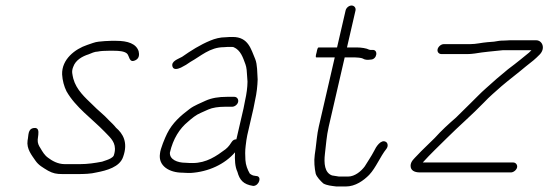

<svg xmlns="http://www.w3.org/2000/svg" viewBox="-20 -626 1988 696"><path d="M374 -442H393C411.8 -442 430.7 -440.3 440.2 -432C449.6 -423.9 447.2 -396.3 470.6 -407.5C485.8 -414.8 485 -428.8 482.6 -440C473.9 -467.5 443.4 -478 401.4 -478H382.4C369.7 -478 349.3 -476.3 337.7 -475C323.8 -473.8 309.4 -467.2 295.9 -463C252.6 -448.5 203.2 -411.4 205.2 -356C206.4 -334.2 212.4 -312.4 221.1 -295C254.2 -236.8 313.6 -195.7 359.3 -148.5L371.4 -136C387.6 -119.3 405.1 -99.4 392.3 -62C388.5 -54.1 374.6 -48.4 367.6 -46L350.2 -40C325 -35.2 298.9 -31 269.2 -31H215.2C189.1 -31 168.9 -43.2 154.5 -54C141.5 -63.1 134.4 -75.6 126.5 -89C120.6 -98 115.9 -106.9 116.7 -120L118.9 -138C120.3 -151.7 118.9 -164.1 102.9 -162C79.9 -159 84.2 -135.3 80 -117C75.4 -86 95.5 -62.9 108.2 -44C119.9 -26.9 134.8 -19 154.6 -7C172.2 2.4 184.3 5 206.8 5H260.8C284.7 5 309.4 4.3 330.2 -1C366.2 -7.9 413.8 -20.3 426.2 -57C445.5 -110.2 425 -142.1 400.6 -163C393.7 -171.9 383.6 -181.7 374.9 -190C357.3 -209.6 334.4 -226.5 315.8 -246C288 -272.7 256.6 -300.6 245.7 -341C242.9 -355.2 238.1 -366.6 245.6 -384C254 -408.5 279.2 -422.2 301 -429C311 -433 323 -439 334.3 -439C344.7 -441.4 361.9 -442 374 -442Z M829.5 -275H802.5C772.5 -275 747.4 -270.9 725.3 -261C706.7 -251.9 684.5 -244.1 667.3 -231C635.3 -207 605.3 -181.1 585.8 -142C578.5 -127.4 561 -86.4 559.9 -69C553.1 -24.4 593.8 0 642 0C651.2 0.7 660.8 1 670.8 1C735.9 -3 795.1 -30.8 832.1 -74L831.9 -73C830.6 -47.3 831.8 -21.3 840.7 -3C848.5 26 861.6 42.6 897.9 48C919.7 48 931 12 908.2 12L902.5 11C896.8 11 888.7 6.1 885.3 3C877.4 -10.9 870.7 -27.2 869.6 -46C868.7 -62 868.1 -79 870.6 -98L873.2 -118C873.8 -123.3 874.9 -129.3 876.4 -136L898.8 -233C900.8 -241.7 902.6 -251 904.3 -261C910.8 -289.3 913.3 -315.2 914 -338C912.3 -362.5 913.2 -392.1 905.1 -412C890 -446.7 880.9 -492 823.6 -492C814.9 -492 806.5 -491.7 798.4 -491C778.1 -491 759.1 -485.9 742.6 -479C705.4 -463.7 672.1 -442.5 640 -420C626.4 -412.1 599.1 -404.4 605.3 -384.5C609.3 -371.5 624.5 -375.8 636 -381L654.3 -391C659.7 -394.3 665.2 -398 670.8 -402C707 -421.8 740.5 -455 792 -455C799.5 -455.7 807.3 -456 815.3 -456C821.3 -456 825.2 -455.7 827 -455C852.5 -443.8 860.5 -418 869.7 -393C874 -382.1 875.2 -363.8 875.8 -350L877.2 -330C877 -309.3 873.9 -285.6 868.3 -261C866.6 -251 864.8 -241.7 862.8 -233L836.9 -121C829.6 -121 823.8 -117.7 819.6 -111L812.1 -100C808.2 -94.7 803.4 -89.7 797.6 -85C765 -60.7 728.9 -35 678.1 -35C668.8 -35 660.2 -35.3 652.3 -36C623.3 -36 594.2 -47.6 595.9 -73C607.4 -123 631.1 -160.1 661.7 -185C675.6 -197.3 690.6 -209.8 708.1 -217L734.9 -229C750.5 -236 772.7 -239 794.2 -239H821.2C830.7 -239 841 -246.8 843.2 -256.5C845.4 -266.1 839 -275 829.5 -275Z M1232.8 -588 1201.8 -454H1134.8C1132.1 -454 1129.8 -448 1127.7 -436C1124.2 -424 1123.8 -418 1126.5 -418H1193.5L1135.6 -167C1128.8 -137.8 1127.7 -112.6 1124.1 -87L1121 -65C1117.6 -41.8 1120.3 -15.7 1124.3 3C1127.6 15.4 1142.8 30.7 1152 39C1165.2 46.5 1181.4 47.7 1199.5 50H1233.5C1268.4 50 1298.1 28.4 1318.2 8C1343.2 -18.5 1357.7 -57.8 1381.1 -87C1388.2 -96.8 1385.3 -107.8 1379.2 -111.5C1360.8 -122.8 1342.3 -92.4 1336.2 -79C1325.7 -58.7 1313.1 -40.9 1302.3 -23C1289.8 -5.9 1266.6 14 1241.8 14H1208.8C1201.5 12.5 1191.4 11.1 1183.7 10C1156.7 0.3 1153.7 -33.5 1157.9 -69C1162.2 -101.8 1163.3 -131.2 1171.6 -167L1229.5 -418H1265.5C1272.4 -418 1290.2 -416.5 1294.6 -414C1303.2 -408.6 1312 -408.4 1323.7 -410C1347.2 -410 1352.7 -447.9 1328.7 -445H1322.7C1321.4 -445 1319.8 -445.3 1318 -446C1309.2 -451 1289.5 -454 1273.8 -454H1237.8L1268.7 -588C1270.9 -597.5 1264 -606 1254.4 -606C1244.7 -606 1234.9 -597.5 1232.8 -588Z M1580.3 -430H1675.3C1682.6 -430 1691.1 -430.7 1700.7 -432C1733.5 -437.7 1770 -440.5 1802.5 -444H1906.5C1903.9 -441.3 1900.9 -438.3 1897.4 -435L1866.7 -410C1852.7 -398.7 1837.7 -387 1821.6 -375C1792.3 -351.2 1767.6 -329.7 1741.6 -306C1721.4 -288.6 1703.3 -268.5 1684.9 -251C1668.4 -235.5 1650.3 -216.1 1633.2 -200C1605.6 -176 1580.8 -153.5 1556.1 -126C1535.2 -104.7 1510.9 -83.1 1490.6 -61C1482 -51.6 1468.6 -41.1 1468.4 -25.5C1468.2 -8.5 1481.7 -1 1502.2 -1H1832.2C1841.5 -1 1852.3 -9.8 1854.4 -19C1856.5 -28.2 1849.8 -37 1840.5 -37H1512.5C1540.6 -68.2 1569.4 -95.1 1599.4 -125C1643.6 -169.1 1691.3 -209.8 1734.9 -255C1753.7 -275.4 1776.5 -294.2 1798.5 -314C1824.1 -335.9 1859.6 -362.6 1885.9 -385C1909.8 -403.5 1919.9 -411.5 1937 -429C1958.4 -451.8 1945.2 -480 1923.8 -480H1827.8C1821.8 -480 1815.4 -479.7 1808.6 -479C1801.3 -479 1794.8 -478.7 1789.4 -478L1770.7 -475C1763.8 -474.3 1755.7 -473.7 1746.2 -473C1725 -471.3 1706.8 -466 1683.6 -466H1588.6C1579.1 -466 1568.5 -457.1 1566.3 -447.5C1564.1 -437.8 1570.8 -430 1580.3 -430Z"/></svg>

Font: HoneyBee
Style: LitIt
Weight: 300
Foundry: Cannot Into Space Fonts
Version: Version 0.89